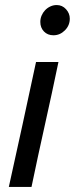

<svg xmlns="http://www.w3.org/2000/svg" viewBox="-20 -742 297 762"><path d="M192 -602Q169 -602 154.5 -617Q140 -632 140 -655Q140 -668 145 -680Q150 -692 159 -701.5Q168 -711 180 -716.5Q192 -722 205 -722Q227 -722 242 -705.5Q257 -689 257 -668Q257 -641 237.5 -621.5Q218 -602 192 -602ZM212 -496Q186 -371 158.5 -248Q131 -125 105 0H15Q43 -125 69.5 -248Q96 -371 123 -496Z"/></svg>

Font: Rosa Sans
Style: Italic
Weight: 400
Italic angle: -12°
Designer: Pentagram / MCKL
Foundry: Pentagram / MCKL
Version: Version 1.005;September 16, 2019;FontCreator 11.5.0.2425 64-